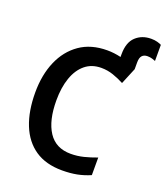

<svg xmlns="http://www.w3.org/2000/svg" viewBox="-157 -980 951 1098"><g transform="rotate(20 318.0 -431.0)"><path d="M573 -872Q594 -872 610.5 -867.5Q627 -863 636 -858V-760Q629 -763 616 -767Q603 -771 587 -771Q566 -771 554.5 -758.5Q543 -746 543 -717V-676L502 -577Q470 -594 435 -606Q400 -618 362 -618Q304 -618 264 -585Q224 -552 203.5 -493Q183 -434 183 -356Q183 -233 228 -164.5Q273 -96 364 -96Q404 -96 442 -105.5Q480 -115 520 -130V-23Q481 -6 440.5 2Q400 10 350 10Q251 10 185.5 -34.5Q120 -79 87 -161.5Q54 -244 54 -357Q54 -464 89.5 -546.5Q125 -629 193 -676.5Q261 -724 360 -724Q401 -724 443 -714V-731Q443 -803 480 -837.5Q517 -872 573 -872Z"/></g></svg>

Font: Noto Sans SemiCondensed SemiBold
Style: Regular
Weight: 600
Width: 4
Designer: Monotype Design Team
Foundry: Monotype Imaging Inc.
Version: Version 2.013; ttfautohint (v1.8.4.7-5d5b)